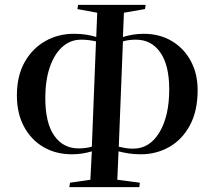

<svg xmlns="http://www.w3.org/2000/svg" viewBox="-20 -764 850 784"><path d="M263 0 266 -18 349 -30 355 -146Q315 -134 274 -134Q208 -134 157.5 -163.5Q107 -193 78 -247Q49 -301 49 -374Q49 -455 81 -511Q113 -567 165.5 -596.5Q218 -626 281 -626Q310 -626 332 -622.5Q354 -619 373 -613L377 -712L296 -727L299 -744H575L572 -727L486 -712L482 -613Q524 -626 567 -626Q631 -626 680.5 -597Q730 -568 758.5 -516Q787 -464 787 -396Q787 -310 755 -251.5Q723 -193 670.5 -163.5Q618 -134 555 -134Q528 -134 505.5 -137.5Q483 -141 464 -146L459 -30L551 -18L549 0ZM301 -158Q330 -158 355 -165L372 -595Q359 -598 344 -600Q329 -602 311 -602Q267 -602 234 -572Q201 -542 183 -488.5Q165 -435 165 -364Q165 -262 201.5 -210Q238 -158 301 -158ZM465 -165Q477 -162 491.5 -159.5Q506 -157 524 -157Q591 -157 631 -223.5Q671 -290 671 -399Q671 -498 634.5 -550Q598 -602 535 -602Q522 -602 508.5 -600.5Q495 -599 482 -595Z"/></svg>

Font: Literata 72pt Medium
Style: Italic
Weight: 500
Italic angle: -2°
Designer: Latin by Veronika Burian and Jose Scaglione. Greek by Irene Vlachou. Cyrillic by Vera Evstafieva
Foundry: TypeTogether
Version: Version 3.002